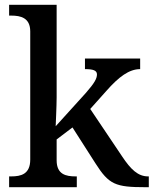

<svg xmlns="http://www.w3.org/2000/svg" viewBox="-20 -780 640 800"><path d="M18 0H300V-45H295C255 -45 216 -53 216 -112V-199L282 -249L378 -99C434 -11 461 0 586 0H600V-45H597C555 -45 525 -74 489 -128L356 -326L423 -401C475 -460 518 -492 564 -492V-536H334V-492C367 -492 384 -487 384 -470C384 -453 374 -434 337 -392L212 -254C212 -257 216 -339 216 -375V-760H18V-715H27C66 -715 106 -706 106 -649V-115C106 -54 67 -45 27 -45H18Z"/></svg>

Font: Noto Serif Ethiopic Medium
Style: Regular
Weight: 500
Designer: Monotype Design Team
Foundry: Monotype Imaging Inc.
Version: Version 2.102